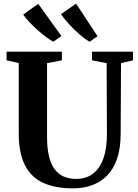

<svg xmlns="http://www.w3.org/2000/svg" viewBox="-20 -1027 760 1055"><path d="M381.5 8Q282 8 215.8 -23Q149.5 -54 116.2 -121Q83 -188 83 -293.5V-680.5L16 -695.5V-743H320V-695.5L238.5 -680V-274.5Q238.5 -213.5 249 -169.5Q259.5 -125.5 280 -97.8Q300.5 -70 330 -57Q359.5 -44 398.5 -44Q453.5 -44 491 -72.8Q528.5 -101.5 548 -156Q567.5 -210.5 567.5 -288L566 -680L485.5 -695.5V-743H711V-695.5L645 -680.5L643 -293.5Q643 -212 623.2 -154.8Q603.5 -97.5 567.8 -61.5Q532 -25.5 484.5 -8.8Q437 8 381.5 8ZM272.5 -798Q254 -808 230.8 -825.5Q207.5 -843 183.8 -864.2Q160 -885.5 140 -907Q120 -928.5 107.5 -947L190 -1006L317.5 -829L273.5 -798ZM472 -798Q446.5 -812.5 416.2 -838.8Q386 -865 358.8 -895Q331.5 -925 315 -949L398 -1007L516 -828L473 -798Z"/></svg>

Font: Merriweather 60pt
Style: Bold
Weight: 700
Version: Version 2.100